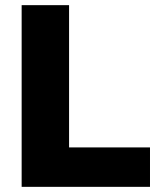

<svg xmlns="http://www.w3.org/2000/svg" viewBox="-20 -725 625 745"><path d="M64 0V-705H248V-153H562V0Z"/></svg>

Font: Nunito Sans 12pt ExtraLight Black
Style: Regular
Weight: 900
Version: Version 3.101;gftools[0.9.27]